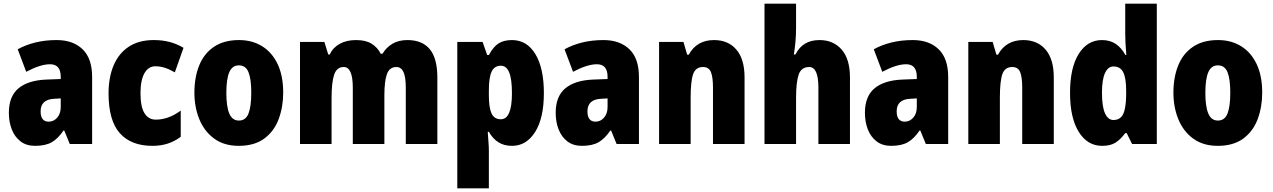

<svg xmlns="http://www.w3.org/2000/svg" viewBox="-20 -780 6893 1040"><path d="M287 -563Q376 -563 427.5 -513Q479 -463 479 -363V0H358L328 -73H324Q295 -30 261 -10Q227 10 170 10Q123 10 91.5 -14Q60 -38 44 -78.5Q28 -119 28 -169Q28 -258 80 -301.5Q132 -345 231 -349L309 -352V-364Q309 -432 251 -432Q199 -432 122 -391L76 -513Q119 -537 172 -550Q225 -563 287 -563ZM275 -245Q200 -242 200 -177Q200 -121 244 -121Q271 -121 290 -143Q309 -165 309 -200V-247Z M806 10Q690 10 629 -58.5Q568 -127 568 -274Q568 -361 595.5 -426Q623 -491 677.5 -527Q732 -563 813 -563Q860 -563 899.5 -552.5Q939 -542 974 -521L927 -388Q900 -404 874 -412.5Q848 -421 821 -421Q784 -421 762.5 -383.5Q741 -346 741 -274Q741 -202 762.5 -167Q784 -132 824 -132Q893 -132 959 -181V-39Q927 -15 889.5 -2.5Q852 10 806 10Z M1514 -278Q1514 -201 1489.5 -135Q1465 -69 1411.5 -29.5Q1358 10 1273 10Q1194 10 1140.5 -29Q1087 -68 1060 -133.5Q1033 -199 1033 -278Q1033 -361 1059 -425.5Q1085 -490 1139 -526.5Q1193 -563 1275 -563Q1346 -563 1400 -529.5Q1454 -496 1484 -432.5Q1514 -369 1514 -278ZM1206 -277Q1206 -203 1222 -165Q1238 -127 1274 -127Q1311 -127 1326 -165Q1341 -203 1341 -278Q1341 -352 1326 -389Q1311 -426 1274 -426Q1238 -426 1222 -389Q1206 -352 1206 -277Z M2187 -563Q2267 -563 2308 -513.5Q2349 -464 2349 -360V0H2178V-305Q2178 -363 2165.5 -390Q2153 -417 2127 -417Q2090 -417 2076 -379Q2062 -341 2062 -262V0H1891V-305Q1891 -417 1842 -417Q1804 -417 1790 -375.5Q1776 -334 1776 -246V0H1605V-553H1737L1758 -485H1766Q1783 -522 1820 -542.5Q1857 -563 1909 -563Q1962 -563 1994 -542.5Q2026 -522 2042 -489H2052Q2073 -524 2106.5 -543.5Q2140 -563 2187 -563Z M2753 -563Q2834 -563 2880 -487Q2926 -411 2926 -276Q2926 -140 2878.5 -65Q2831 10 2754 10Q2710 10 2679.5 -9.5Q2649 -29 2628 -66H2622Q2624 -34 2626 -9Q2628 16 2628 36V240H2457V-553H2594L2619 -482H2628Q2653 -528 2681.5 -545.5Q2710 -563 2753 -563ZM2693 -424Q2658 -424 2643 -392Q2628 -360 2628 -290V-263Q2628 -197 2642.5 -165.5Q2657 -134 2693 -134Q2753 -134 2753 -275Q2753 -352 2738 -388Q2723 -424 2693 -424Z M3249 -563Q3338 -563 3389.5 -513Q3441 -463 3441 -363V0H3320L3290 -73H3286Q3257 -30 3223 -10Q3189 10 3132 10Q3085 10 3053.5 -14Q3022 -38 3006 -78.5Q2990 -119 2990 -169Q2990 -258 3042 -301.5Q3094 -345 3193 -349L3271 -352V-364Q3271 -432 3213 -432Q3161 -432 3084 -391L3038 -513Q3081 -537 3134 -550Q3187 -563 3249 -563ZM3237 -245Q3162 -242 3162 -177Q3162 -121 3206 -121Q3233 -121 3252 -143Q3271 -165 3271 -200V-247Z M3848 -563Q3924 -563 3968.5 -511.5Q4013 -460 4013 -360V0H3842V-306Q3842 -361 3831 -389Q3820 -417 3788 -417Q3748 -417 3734.5 -378.5Q3721 -340 3721 -250V0H3550V-553H3682L3702 -484H3711Q3754 -563 3848 -563Z M4292 -630Q4292 -588 4288.5 -551.5Q4285 -515 4280 -485H4289Q4327 -563 4419 -563Q4494 -563 4539 -511.5Q4584 -460 4584 -360V0H4413V-306Q4413 -417 4363 -417Q4320 -417 4306 -375.5Q4292 -334 4292 -250V0H4121V-760H4292Z M4924 -563Q5013 -563 5064.5 -513Q5116 -463 5116 -363V0H4995L4965 -73H4961Q4932 -30 4898 -10Q4864 10 4807 10Q4760 10 4728.5 -14Q4697 -38 4681 -78.5Q4665 -119 4665 -169Q4665 -258 4717 -301.5Q4769 -345 4868 -349L4946 -352V-364Q4946 -432 4888 -432Q4836 -432 4759 -391L4713 -513Q4756 -537 4809 -550Q4862 -563 4924 -563ZM4912 -245Q4837 -242 4837 -177Q4837 -121 4881 -121Q4908 -121 4927 -143Q4946 -165 4946 -200V-247Z M5523 -563Q5599 -563 5643.5 -511.5Q5688 -460 5688 -360V0H5517V-306Q5517 -361 5506 -389Q5495 -417 5463 -417Q5423 -417 5409.5 -378.5Q5396 -340 5396 -250V0H5225V-553H5357L5377 -484H5386Q5429 -563 5523 -563Z M5950 10Q5870 10 5823 -66Q5776 -142 5776 -277Q5776 -413 5823 -488Q5870 -563 5949 -563Q5992 -563 6023 -542.5Q6054 -522 6076 -482H6081Q6078 -515 6076.5 -544.5Q6075 -574 6075 -595V-760H6246V0H6112L6083 -59H6075Q6050 -25 6022.5 -7.5Q5995 10 5950 10ZM6011 -130Q6048 -130 6063.5 -161.5Q6079 -193 6080 -263V-290Q6080 -356 6064.5 -388Q6049 -420 6011 -420Q5982 -420 5965.5 -384.5Q5949 -349 5949 -278Q5949 -202 5965.5 -166Q5982 -130 6011 -130Z M6817 -278Q6817 -201 6792.5 -135Q6768 -69 6714.5 -29.5Q6661 10 6576 10Q6497 10 6443.5 -29Q6390 -68 6363 -133.5Q6336 -199 6336 -278Q6336 -361 6362 -425.5Q6388 -490 6442 -526.5Q6496 -563 6578 -563Q6649 -563 6703 -529.5Q6757 -496 6787 -432.5Q6817 -369 6817 -278ZM6509 -277Q6509 -203 6525 -165Q6541 -127 6577 -127Q6614 -127 6629 -165Q6644 -203 6644 -278Q6644 -352 6629 -389Q6614 -426 6577 -426Q6541 -426 6525 -389Q6509 -352 6509 -277Z"/></svg>

Font: Noto Sans Khmer UI Condensed Black
Style: Regular
Weight: 900
Width: 3
Designer: Danh Hong and the Monotype Design Team
Foundry: Monotype Imaging Inc.
Version: Version 2.002; ttfautohint (v1.8.4.7-5d5b)